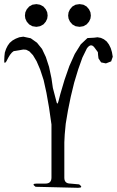

<svg xmlns="http://www.w3.org/2000/svg" viewBox="-44 -937 567 933"><path d="M431.6 -683.6 415 -706.1Q397.5 -729.5 377.9 -701.2L356.4 -657.2L335.9 -599.6L316.4 -535.2L299.8 -466.8L286.1 -399.4L275.4 -335.9L270.5 -283.2L268.6 -245.1V-73.2Q268.6 -44.9 297.9 -44.9L340.8 -41Q363.3 -24.4 335 -24.4L128.9 -29.3Q106.4 -44.9 134.8 -44.9H176.8Q206.1 -44.9 206.1 -74.2V-332L194.3 -414.1L181.6 -486.3L168 -547.9L151.4 -598.6L133.8 -639.6L116.2 -668.9L98.6 -687.5L83 -695.3L69.3 -696.3L22.5 -688.5L13.7 -681.6L4.9 -670.9L-2.9 -658.2L-13.7 -637.7Q-24.4 -623 -23.4 -644.5L-22.5 -664.1L-20.5 -681.6L-14.6 -699.2L-6.8 -714.8L2.9 -728.5L16.6 -740.2L32.2 -749L49.8 -755.9L69.3 -758.8L105.5 -751L135.7 -729.5L160.2 -699.2L178.7 -660.2L194.3 -612.3L206.1 -556.6L212.9 -509.8L229.5 -446.3Q234.4 -421.9 240.2 -445.3L249 -479.5L269.5 -548.8L293 -616.2L319.3 -674.8L348.6 -721.7L380.9 -752L414.1 -753.9L429.7 -755.9L446.3 -752.9L460.9 -746.1L474.6 -735.4L485.4 -720.7L494.1 -703.1L500 -683.6L503.9 -661.1L496.1 -638.7L470.7 -628.9L447.3 -633.8L434.6 -653.3L432.6 -669.9ZM97.7 -818.4 85.9 -832 79.1 -846.7 77.1 -861.3 79.1 -877 85.9 -891.6 97.7 -905.3 113.3 -914.1 132.8 -917 150.4 -914.1 167 -905.3 178.7 -891.6 185.5 -877 187.5 -861.3 185.5 -846.7 178.7 -832 167 -818.4 150.4 -809.6 132.8 -806.6 113.3 -809.6ZM307.6 -818.4 295.9 -832 289.1 -846.7 287.1 -861.3 289.1 -877 295.9 -891.6 307.6 -905.3 323.2 -914.1 342.8 -917 361.3 -914.1 377 -905.3 388.7 -891.6 395.5 -877 397.5 -861.3 395.5 -846.7 388.7 -832 377 -818.4 361.3 -809.6 342.8 -806.6 323.2 -809.6Z"/></svg>

Font: B2 Hana
Style: Regular
Weight: 500
Version: 2020-08-05; (max)